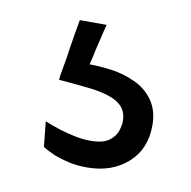

<svg xmlns="http://www.w3.org/2000/svg" viewBox="-44 -45 350 352"><g transform="rotate(10 131.0 131.0)"><path d="M138.2 262.7Q118.7 262.7 103.3 259Q87.9 255.4 76.7 251Q63 245.1 54.2 239.3L49.3 192.4Q56.2 195.3 63.5 198Q70.8 200.7 78.6 203.1Q91.3 207 106.4 210.2Q121.6 213.4 135.7 213.4Q159.2 213.4 170.4 205.1Q181.6 196.8 185.1 186Q188.5 175.3 188.5 168.5Q188.5 151.4 179.4 141.4Q170.4 131.3 153.3 126Q136.7 120.6 112.8 118.2Q88.9 115.7 60.1 113.3Q60.1 108.4 63.5 90.6Q66.9 72.8 69.8 51.3Q73.7 25.9 78.6 -1H128.4L120.1 33.7Q116.2 48.8 114.3 59.6L110.4 75.7Q127.9 75.7 150.6 78.6Q173.3 81.5 194.8 91.3Q216.3 100.6 229.7 119.4Q243.2 138.2 243.2 166Q243.2 210.4 213.6 236.6Q184.1 262.7 138.2 262.7Z"/></g></svg>

Font: Mako
Style: Regular
Weight: 400
Designer: vernon adams
Foundry: vernon adams
Version: Version 1.100; ttfautohint (v1.8.4.7-5d5b);gftools[0.9.33]